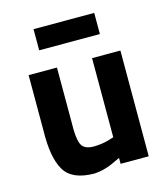

<svg xmlns="http://www.w3.org/2000/svg" viewBox="-107 -781 767 877"><g transform="rotate(-15 276.5 -342.5)"><path d="M491 -500V0H358V-28Q355 -26 315 -8Q276 9 233 12Q126 12 90 -50Q54 -111 57 -238V-500H191V-236Q189 -170 201 -139Q213 -108 261 -108Q300 -109 328 -117Q356 -125 357 -126V-500ZM133 -597H420V-697H133Z"/></g></svg>

Font: RazerF5
Style: Bold
Weight: 700
Foundry: Razer Inc.
Version: Version 1.000;PS 001.001;hotconv 1.0.56